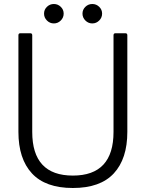

<svg xmlns="http://www.w3.org/2000/svg" viewBox="-20 -929 729 959"><path d="M72 -270V-753Q72 -763 82 -763H131Q141 -763 141 -753V-270Q141 -52 344 -52Q547 -52 547 -270V-753Q547 -763 557 -763H606Q616 -763 616 -753V-270Q616 -136 548.5 -63Q481 10 344 10Q207 10 139.5 -63Q72 -136 72 -270ZM200 -861Q200 -881 214.5 -895Q229 -909 249 -909Q269 -909 283.5 -895Q298 -881 298 -861Q298 -841 283.5 -826.5Q269 -812 249 -812Q229 -812 214.5 -826.5Q200 -841 200 -861ZM392 -861Q392 -881 406.5 -895Q421 -909 441 -909Q461 -909 475.5 -895Q490 -881 490 -861Q490 -841 475.5 -826.5Q461 -812 441 -812Q421 -812 406.5 -826.5Q392 -841 392 -861Z"/></svg>

Font: Open Sauce Two Light
Style: Regular
Weight: 300
Designer: Alfredo Marco Pradil
Foundry: Creative Sauce Fz LLC
Version: Version 1.477